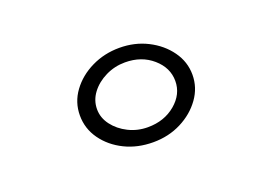

<svg xmlns="http://www.w3.org/2000/svg" viewBox="-53 -750 705 505"><g transform="rotate(-20 300.0 -498.0)"><path d="M306 -366Q262 -366 226.5 -383.5Q191 -401 169.5 -431Q148 -461 148 -498Q148 -535 170 -565Q192 -595 228 -612.5Q264 -630 306 -630Q349 -630 384.5 -612Q420 -594 441.5 -564Q463 -534 463 -498Q463 -462 441.5 -432Q420 -402 384.5 -384Q349 -366 306 -366ZM306 -408Q352 -408 383.5 -434.5Q415 -461 415 -498Q415 -535 384 -562Q353 -589 307 -589Q278 -589 252.5 -576.5Q227 -564 211.5 -543.5Q196 -523 196 -498Q196 -474 211.5 -453.5Q227 -433 252 -420.5Q277 -408 306 -408Z"/></g></svg>

Font: Inconsolata Expanded Light
Style: Regular
Weight: 300
Width: 7
Monospace: yes
Designer: Raph Levien, Cyreal, Brenton Simpson
Foundry: Raph Levien, Cyreal, Google
Version: Version 3.001; ttfautohint (v1.8.2.53-6de2)